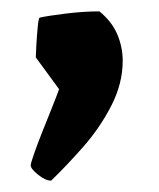

<svg xmlns="http://www.w3.org/2000/svg" viewBox="-20 -184 280 338"><path d="M70 134Q60 134 47 123.5Q34 113 34 107Q34 104 39.5 88Q45 72 53.5 50.5Q62 29 70.5 8Q79 -13 84 -27L43 -83Q43 -88 44 -105Q45 -122 46.5 -137.5Q48 -153 50 -153Q63 -156 95 -160Q127 -164 155 -164Q177 -146 186.5 -123.5Q196 -101 196 -77Q196 -37 176 2Q156 41 126.5 74.5Q97 108 70 134Z"/></svg>

Font: Labrada ExtraBold
Style: Regular
Weight: 800
Designer: Mercedes Jáuregui
Foundry: Omnibus-Type Team
Version: Version 1.000; ttfautohint (v1.8.4.7-5d5b)